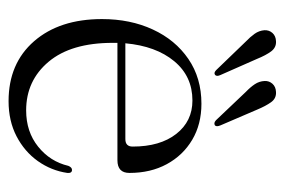

<svg xmlns="http://www.w3.org/2000/svg" viewBox="-128 -526 664 448"><g transform="rotate(90 204.0 -302.0)"><path d="M383.5 -272Q383.5 -244 354 -244H80Q80 -238.5 80 -233Q80 -136 124 -83.5Q168 -31 237.5 -31Q287.5 -31 322.2 -59Q357 -87 367 -129.5Q370.5 -138 376.5 -138Q384.5 -138 383.5 -127Q378 -89.5 355.8 -58.2Q333.5 -27 297.8 -8.5Q262 10 216 10Q128 10 76.2 -49.5Q24.5 -109 24.5 -208Q24.5 -274 48.8 -326.5Q73 -379 117.5 -409.5Q162 -440 222 -440Q270 -440 306.2 -418.5Q342.5 -397 363 -359.2Q383.5 -321.5 383.5 -272ZM214.5 -419Q158 -419 122.8 -376.5Q87.5 -334 81 -262.5H304.5Q322 -262.5 322 -279.5Q322 -343.5 292.5 -381.2Q263 -419 214.5 -419ZM117.5 -569.5 155 -484.5Q159 -476 155 -472Q150 -468 143.5 -474.5L77 -543.5Q66 -554 58.8 -564.2Q51.5 -574.5 50.5 -587Q50 -598 57 -605.8Q64 -613.5 76 -614Q90.5 -615 99.8 -602.8Q109 -590.5 117.5 -569.5ZM236 -569.5 272.5 -484.5Q276.5 -475 272.5 -471.5Q267 -468 260.5 -474L194.5 -543.5Q183.5 -554 176.5 -564.5Q169.5 -575 169 -587.5Q168.5 -598 175.5 -605.8Q182.5 -613.5 194.5 -614Q209.5 -615 218.5 -602.5Q227.5 -590 236 -569.5Z"/></g></svg>

Font: Fraunces 144pt S050 Light
Style: Regular
Weight: 300
Version: Version 1.000; ttfautohint (v1.8.3)